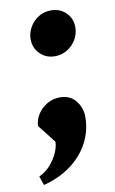

<svg xmlns="http://www.w3.org/2000/svg" viewBox="-86 -605 504 841"><g transform="rotate(-10 166.5 -185.0)"><path d="M40 189 26 149Q56 135 77 111Q98 87 110 60Q122 33 122 11L59 -70Q60 -98 76 -122.5Q92 -147 118 -162Q144 -177 174 -177Q220 -177 245 -145.5Q270 -114 270 -74Q270 -12 241.5 41.5Q213 95 161.5 133Q110 171 40 189ZM186 -358Q146 -358 119.5 -384.5Q93 -411 93 -449Q93 -478 107.5 -503Q122 -528 146.5 -543.5Q171 -559 202 -559Q242 -559 268.5 -533Q295 -507 295 -468Q295 -439 280.5 -414Q266 -389 241 -373.5Q216 -358 186 -358Z"/></g></svg>

Font: Lemonada SemiBold
Style: Regular
Weight: 600
Designer: Mohamed Gaber (Arabic), Eduardo Tunni (Latin)
Foundry: Kief Type Foundry
Version: Version 4.005; ttfautohint (v1.8.3)